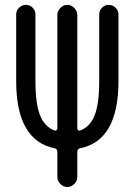

<svg xmlns="http://www.w3.org/2000/svg" viewBox="-20 -750 540 770"><path d="M199.2 -155.3Q44.9 -186.5 44.9 -424.8V-692.4Q44.9 -708 56.6 -719.2Q68.4 -730.5 84 -730.5Q99.6 -730.5 110.8 -719.2Q122.1 -708 122.1 -692.4V-424.8Q122.1 -334 140.6 -287.6Q159.2 -241.2 199.2 -226.6Q203.1 -224.6 206.5 -228Q210 -231.4 210 -235.4V-690.4Q210 -706.1 222.2 -718.3Q234.4 -730.5 250 -730.5Q265.6 -730.5 277.8 -718.3Q290 -706.1 290 -690.4V-235.4Q290 -231.4 293.5 -228Q296.9 -224.6 300.8 -226.6Q340.8 -240.2 359.4 -287.1Q377.9 -334 377.9 -424.8V-692.4Q377.9 -708 389.2 -719.2Q400.4 -730.5 416 -730.5Q431.6 -730.5 443.4 -719.2Q455.1 -708 455.1 -692.4V-424.8Q455.1 -185.5 300.8 -155.3Q290 -153.3 290 -140.6V-40Q290 -24.4 277.8 -12.2Q265.6 0 250 0Q234.4 0 222.2 -12.2Q210 -24.4 210 -40V-140.6Q210 -153.3 199.2 -155.3Z"/></svg>

Font: Rounded-X Mgen+ 1m regular
Style: Regular
Weight: 400
Designer: [Source Han Sans]
Ryoko NISHIZUKA  (kana & ideographs); Paul D. Hunt (Latin, Greek & Cyrillic); Wenlong ZHANG  (bopomofo
Version: Version 1.059.20150602